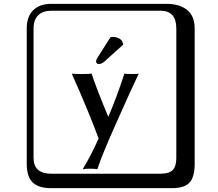

<svg xmlns="http://www.w3.org/2000/svg" viewBox="-20 -774 1140 1006"><path d="M558.1 -578.1Q562.5 -580.6 571.3 -580.6Q601.6 -580.6 618.7 -560.5L626.5 -541L527.3 -451.7Q512.7 -438.5 496.6 -438.5Q491.7 -438.5 487.5 -442.4Q483.4 -446.3 483.4 -450.7Q483.4 -461.4 490.2 -470.7ZM356 -388.2Q365.7 -386.2 409.2 -386.2Q450.2 -386.2 460 -388.2Q483.4 -315.4 547.4 -161.6Q589.4 -258.3 631.8 -388.2Q638.7 -386.2 674.8 -386.2Q699.7 -386.2 707 -388.2Q668.9 -309.1 588.4 -127.9Q507.8 53.2 490.2 112.8Q478 109.9 453.1 109.9Q424.3 109.9 413.1 112.8Q460.9 33.7 497.1 -49.8L494.1 -55.2Q443.8 -191.4 356 -388.2ZM249 -717.8Q204.1 -717.8 179.9 -693.8Q155.8 -669.9 155.8 -625V53.2Q155.8 136.2 249 136.2H820.8Q865.7 136.2 884.8 117.2Q903.8 98.1 903.8 53.2V-625Q903.8 -717.8 820.8 -717.8ZM1000 84Q1000 152.8 973.4 182.4Q946.8 211.9 880.9 211.9H249Q181.2 211.9 150.6 181.4Q120.1 150.9 120.1 84V-625Q120.1 -687 154.1 -720.5Q188 -753.9 249 -753.9H851.1Q920.9 -753.9 960.4 -721.9Q1000 -689.9 1000 -625Z"/></svg>

Font: Linux Biolinum Keyboard
Style: Regular
Weight: 700
Designer: Philipp H. Poll
Foundry: Philipp H. Poll
Version: Version 0.6.1 ; ttfautohint (v0.9)